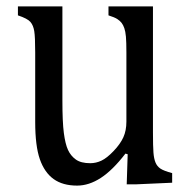

<svg xmlns="http://www.w3.org/2000/svg" viewBox="-20 -572 592 600"><path d="M36 -552H175V-258Q175 -191 179.5 -156.5Q184 -122 192.5 -103.5Q201 -85 217 -73.5Q233 -62 262 -62Q280 -62 297 -70Q314 -78 335 -100Q356 -122 365.5 -143Q375 -164 375 -192V-408Q375 -441 373.5 -457.5Q372 -474 368.5 -484Q365 -494 360 -500.5Q355 -507 346.5 -512.5Q338 -518 319 -524V-552H458V-158Q458 -115 459.5 -95.5Q461 -76 466 -64Q471 -52 481.5 -45Q492 -38 518 -31V-1L406 4H376L379 -90L372 -92Q332 -40 295 -16Q258 8 221 8Q176 8 147.5 -12.5Q119 -33 104.5 -74.5Q90 -116 90 -191V-408Q90 -457 87 -475Q84 -493 75 -503.5Q66 -514 36 -524Z"/></svg>

Font: Myanglish
Style: Regular
Weight: 400
Designer: KyawKyaw ( MaYenGone)
Foundry: TattooFont3D
Version: Version 1.003 December 13, 2014